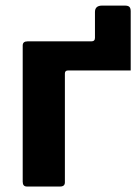

<svg xmlns="http://www.w3.org/2000/svg" viewBox="-20 -681 512 701"><path d="M275 -423.7V-530H313.3Q326.7 -530 326.7 -542.7V-637.3Q326.7 -660.6 353.1 -660.6H435.4Q448.2 -660.6 452.7 -655.6Q457.2 -650.6 457.2 -639.9V-423.7ZM78.2 0Q62.9 0 62.9 -17.4V-514.7Q62.9 -530 80.3 -530H428.1Q445.5 -530 445.5 -514.7V-441.1Q445.5 -423.7 425.9 -423.7H228.2Q216.9 -423.7 216.9 -412.5V-15.3Q216.9 0 199.5 0Z"/></svg>

Font: Libre Franklin Thin
Style: Regular
Weight: 100
Designer: Pablo Impallari, Rodrigo Fuenzalida, Nhung Nguyen
Foundry: Impallari Type
Version: Version 3.000